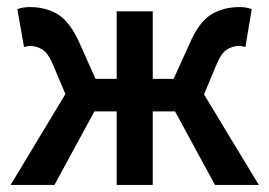

<svg xmlns="http://www.w3.org/2000/svg" viewBox="-20 -523 762 543"><path d="M10 0 165 -257 132 -335Q117 -372 100.5 -382.5Q84 -393 66 -393Q57 -393 48 -390L29 -497Q44 -503 64 -503Q111 -503 145 -481.5Q179 -460 206 -399L250 -300H310V-491H412V-300H471L516 -399Q542 -460 576.5 -481.5Q611 -503 658 -503Q677 -503 692 -497L674 -390Q665 -393 656 -393Q637 -393 621 -382.5Q605 -372 590 -335L557 -256L712 0H588L475 -208H412V0H310V-208H247L134 0Z"/></svg>

Font: Giro Sans Semibold
Style: Regular
Weight: 600
Designer: Paul D. Hunt
Foundry: Adobe Systems Incorporated
Version: Version 1.000;PS 1.0;hotconv 1.0.88;makeotf.lib2.5.647800